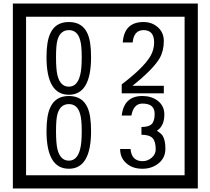

<svg xmlns="http://www.w3.org/2000/svg" viewBox="-20 -980 1195 1090"><path d="M1103 90H53V-960H1103ZM1028 15V-885H128V15ZM497 -656Q497 -442 371 -442Q244 -442 244 -656Q244 -744 265 -789Q294 -855 371 -855Q448 -855 477 -789Q497 -745 497 -656ZM444 -656Q444 -723 435 -752Q420 -809 371 -809Q322 -809 306 -752Q298 -723 298 -656Q298 -587 306 -553Q322 -488 371 -488Q419 -488 435 -554Q444 -587 444 -656ZM910 -450H671V-501Q792 -593 832 -658Q855 -696 855 -739Q855 -809 795 -809Q740 -809 733 -739H677Q685 -855 795 -855Q843 -855 876.5 -825Q910 -795 910 -747Q910 -691 886 -649Q848 -585 732 -493H910ZM497 -236Q497 -22 371 -22Q244 -22 244 -236Q244 -324 265 -369Q294 -435 371 -435Q448 -435 477 -369Q497 -325 497 -236ZM444 -236Q444 -303 435 -332Q420 -389 371 -389Q322 -389 306 -332Q298 -303 298 -236Q298 -167 306 -133Q322 -68 371 -68Q419 -68 435 -134Q444 -167 444 -236ZM919 -136Q919 -84 880.5 -53Q842 -22 789 -22Q734 -22 700 -51Q662 -82 662 -134H721Q727 -65 790 -65Q818 -65 841 -84.5Q864 -104 864 -132Q864 -177 846 -196Q828 -215 783 -215V-259Q825 -259 841.5 -276Q858 -293 858 -334Q858 -392 789 -392Q738 -392 726 -324H671Q684 -435 788 -435Q839 -435 874 -409Q913 -380 913 -330Q913 -265 871 -238Q895 -222 903 -210Q919 -185 919 -136Z"/></svg>

Font: Unicode BMP Fallback SIL
Style: Regular
Weight: 400
Foundry: NRSI, SIL International
Version: Version 5.1 Based on Unicode 5.1